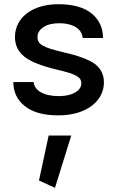

<svg xmlns="http://www.w3.org/2000/svg" viewBox="-20 -548 564 921"><path d="M167 317.9 243.7 353 321.8 102.1H213.4ZM259.3 -527.8C133.3 -527.8 51.8 -461.9 51.8 -370.6C51.8 -331.1 66.9 -299.8 96.7 -276.4C126.5 -252.4 178.2 -231.9 251.5 -214.4C348.6 -191.9 370.1 -177.7 370.1 -147.9C370.1 -114.3 329.1 -86.9 263.2 -86.9C186.5 -86.9 145 -115.2 141.6 -154.3H43.9C43.9 -106.4 62.5 -67.9 99.6 -38.6C136.2 -9.3 189.9 5.4 260.7 5.4C392.6 5.4 478.5 -62 478.5 -152.8C478.5 -189.9 463.9 -219.2 435.1 -241.2C405.8 -262.7 355.5 -281.2 283.7 -297.4C183.6 -320.8 159.7 -335.4 159.7 -371.1C159.7 -389.2 168.9 -404.3 188 -417.5C207 -430.2 231.9 -436.5 263.2 -436.5C335 -436.5 374 -406.2 376.5 -365.7H474.1C474.1 -414.1 456.1 -453.6 419.4 -483.4C382.8 -513.2 329.1 -527.8 259.3 -527.8Z"/></svg>

Font: Estedad SemiBold
Style: Regular
Weight: 600
Designer: Amin Abedi
Version: Version 7.3